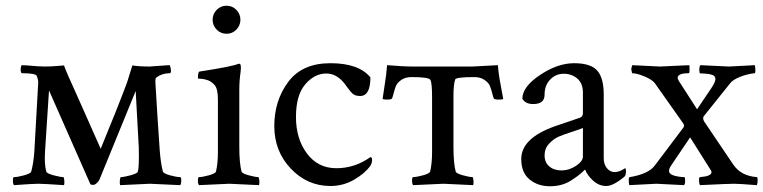

<svg xmlns="http://www.w3.org/2000/svg" viewBox="-20 -648 2684 675"><path d="M577.1 -390.6Q549.8 -390.6 530.3 -376Q525.4 -374 526.4 -356.4L533.2 -244.1Q538.1 -166.5 541.5 -120.1Q544.9 -74.2 552.7 -44.9Q554.7 -38.1 577.6 -31.7Q600.6 -25.4 613.3 -25.4Q617.2 -25.4 617.2 -13.2Q617.2 -1 613.3 2.9Q513.7 -2 506.8 -2Q500 -2 402.3 2.9Q400.4 -2 401.4 -13.7Q402.3 -25.4 405.3 -25.4Q415 -25.4 439 -31.7Q462.9 -38.1 464.8 -44.9Q469.7 -64.5 467.8 -131.8L457 -328.1L330.1 -17.6Q328.1 -11.7 320.8 -4.9Q313.5 2 307.6 2Q301.8 2 297.9 0L152.3 -330.1Q150.4 -294.9 145.5 -226.1Q140.6 -157.2 138.2 -113.8Q135.7 -70.3 142.6 -44.9Q144.5 -38.1 168.5 -31.7Q192.4 -25.4 202.1 -25.4Q205.1 -25.4 206.1 -13.7Q207 -2 205.1 2.9Q131.8 -2 114.7 -2Q97.7 -2 29.3 2.9Q25.4 -1 25.4 -13.2Q25.4 -25.4 29.3 -25.4Q42 -25.4 64.9 -31.7Q87.9 -38.1 89.8 -44.9Q97.7 -74.2 100.6 -113.3L114.3 -356.4Q115.2 -365.2 109.4 -380.9Q105.5 -390.6 57.6 -390.6Q52.7 -390.6 52.7 -402.8Q52.7 -415 56.6 -418.9L75.2 -418Q116.2 -414.1 138.7 -414.1Q161.1 -414.1 193.4 -417L205.1 -418Q210.9 -399.4 252.9 -307.6L334 -125Q394.5 -271.5 426.8 -358.4L445.3 -418Q468.8 -414.1 505.9 -414.1L560.5 -418L577.1 -418.9Q581.1 -407.2 581.1 -398.9Q581.1 -390.6 577.1 -390.6Z M821.3 -131.8Q821.3 -75.2 829.1 -44.9Q831.1 -38.1 854.5 -31.7Q877.9 -25.4 887.7 -25.4Q890.6 -25.4 891.6 -13.7Q892.6 -2 890.6 2.9Q793 -2 786.1 -2Q779.3 -2 679.7 2.9Q675.8 -1 675.8 -13.2Q675.8 -25.4 679.7 -25.4Q691.4 -25.4 714.4 -31.7Q737.3 -38.1 739.3 -44.9Q746.1 -73.2 746.1 -113.3V-297.9Q746.1 -335.9 734.4 -349.1Q722.7 -362.3 708.5 -366.7Q694.3 -371.1 685.1 -371.1Q675.8 -371.1 675.8 -373Q675.8 -395.5 681.6 -396.5Q799.3 -414.6 818.4 -423.8H821.3Q829.6 -423.8 825.7 -394Q821.3 -364.3 821.3 -333ZM741.7 -543.9Q727.5 -558.6 727.5 -578.6Q727.5 -598.6 741.7 -613.3Q755.9 -627.9 776.4 -627.9Q796.9 -627.9 811 -613.3Q825.2 -598.6 825.2 -578.6Q825.2 -558.6 811 -543.9Q796.9 -529.3 776.4 -529.3Q755.9 -529.3 741.7 -543.9Z M1282.2 -95.7Q1288.1 -95.7 1288.1 -85.4Q1288.1 -75.2 1282.2 -65.4Q1262.7 -38.1 1224.6 -16.1Q1186.5 5.9 1141.6 5.9Q1060.5 5.9 1002.4 -55.2Q944.3 -116.2 944.3 -205.1Q944.3 -293.9 993.2 -359.9Q1042 -425.8 1141.6 -425.8Q1241.2 -425.8 1282.2 -376Q1282.2 -310.5 1246.1 -310.5Q1229.5 -310.5 1220.7 -317.9Q1211.9 -325.2 1198.2 -344.7Q1168 -389.6 1127 -389.6Q1085.9 -389.6 1053.2 -351.6Q1020.5 -313.5 1020.5 -236.8Q1020.5 -160.2 1059.1 -108.4Q1097.7 -56.6 1162.6 -56.6Q1227.5 -56.6 1282.2 -95.7Z M1499 -113.3V-306.6Q1499 -358.4 1492.7 -367.7Q1486.3 -377 1426.8 -377Q1405.3 -377 1391.1 -367.2Q1377 -357.4 1372.6 -347.2Q1368.2 -336.9 1364.3 -321.8Q1360.4 -306.6 1358.4 -302.2Q1356.4 -297.9 1340.8 -297.9Q1325.2 -297.9 1325.2 -301.3Q1325.2 -304.7 1332 -346.7Q1338.9 -388.7 1340.8 -418.9Q1398.4 -414.1 1433.6 -414.1H1640.6L1730.5 -418.9Q1732.4 -388.7 1740.7 -346.2Q1749 -303.7 1749 -300.8Q1749 -297.9 1733.4 -297.9Q1717.8 -297.9 1715.8 -302.2Q1713.9 -306.6 1710 -321.8Q1706.1 -336.9 1701.7 -347.2Q1697.3 -357.4 1683.1 -367.2Q1668.9 -377 1647.5 -377Q1582 -377 1580.1 -368.2Q1574.2 -351.6 1574.2 -308.6V-131.8Q1574.2 -75.2 1582 -44.9Q1584 -38.1 1607.4 -31.7Q1630.9 -25.4 1640.6 -25.4Q1643.6 -25.4 1644.5 -13.7Q1645.5 -2 1643.6 2.9Q1545.9 -2 1539.1 -2Q1532.2 -2 1432.6 2.9Q1428.7 -1 1428.7 -13.2Q1428.7 -25.4 1432.6 -25.4Q1444.3 -25.4 1467.3 -31.7Q1490.2 -38.1 1492.2 -44.9Q1499 -73.2 1499 -113.3Z M2102.5 -315.4V-90.8Q2102.5 -70.3 2113.8 -56.6Q2125 -43 2141.1 -43Q2157.2 -43 2177.7 -56.6Q2180.7 -56.6 2180.7 -45.9Q2180.7 -35.2 2176.8 -28.3Q2136.7 5.9 2111.3 5.9Q2085.9 5.9 2065.4 -12.7Q2044.9 -31.2 2037.1 -51.8Q2036.1 -51.8 2029.8 -45.4Q2014.6 -30.3 1984.9 -11.7Q1954.6 6.8 1913.1 6.8Q1871.1 6.8 1841.8 -17.1Q1812.5 -41 1812.5 -88.9Q1812.5 -162.6 1932.1 -204.6Q1950.2 -210.9 1979.5 -220.7Q2008.8 -230.5 2019.5 -234.4Q2029.3 -238.3 2029.3 -250V-323.2Q2029.3 -354.5 2009.8 -371.6Q1990.2 -388.7 1961.9 -388.7Q1933.6 -388.7 1914.1 -368.2Q1894.5 -347.7 1894.5 -314.9Q1894.5 -282.2 1854.5 -282.2Q1827.1 -282.2 1816.4 -300.8Q1816.4 -342.8 1878.4 -384.3Q1940.4 -425.8 1998.5 -425.8Q2056.6 -425.8 2079.6 -399.9Q2102.5 -374 2102.5 -315.4ZM2029.3 -97.7V-198.2Q2021.5 -194.3 1991.2 -184.6Q1960.9 -174.8 1943.8 -167.5Q1926.8 -160.2 1910.6 -143.1Q1894.5 -126 1894.5 -101.6Q1894.5 -77.1 1911.1 -63Q1927.7 -48.8 1954.1 -48.8Q1980.5 -48.8 2004.9 -64.9Q2029.3 -81.1 2029.3 -97.7Z M2403.3 -418.9Q2404.3 -415 2404.3 -402.8Q2404.3 -390.6 2401.4 -390.6Q2362.3 -390.6 2362.3 -374Q2362.3 -370.1 2367.2 -362.3L2430.7 -263.7Q2437.5 -274.4 2451.2 -294.4Q2464.8 -314.5 2480 -336.9Q2495.1 -359.4 2495.1 -370.1Q2495.1 -380.9 2483.9 -384.8Q2472.7 -388.7 2458.5 -389.2Q2444.3 -389.6 2441.4 -390.1Q2438.5 -390.6 2438.5 -402.8Q2438.5 -415 2442.4 -418.9Q2540 -414.1 2543 -414.1Q2545.9 -414.1 2633.8 -418.9Q2635.7 -409.2 2635.7 -399.9Q2635.7 -390.6 2632.8 -390.6Q2606.4 -387.7 2582 -377.9Q2557.6 -368.2 2547.9 -356.4L2454.1 -239.3Q2452.1 -236.3 2452.1 -231.9Q2452.1 -227.5 2455.1 -221.7L2558.6 -68.4Q2585.9 -29.3 2640.6 -25.4Q2643.6 -25.4 2643.6 -14.2Q2643.6 -2.9 2640.6 2.9Q2577.1 -2 2560.1 -2Q2543 -2 2440.4 2.9Q2437.5 -3.9 2437.5 -14.6Q2437.5 -25.4 2441.4 -25.4Q2481.4 -28.3 2481.4 -43Q2481.4 -44.9 2479.5 -48.8L2406.2 -165L2338.9 -65.4Q2332 -54.7 2332 -46.9Q2332 -29.3 2380.9 -25.4H2385.7Q2388.7 -25.4 2388.7 -13.2Q2388.7 -1 2384.8 2.9Q2290 -2 2287.6 -2Q2285.2 -2 2192.4 2.9Q2190.4 -4.9 2190.4 -15.1Q2190.4 -25.4 2194.3 -25.4Q2259.8 -36.1 2282.2 -66.4L2383.8 -201.2L2384.8 -207Q2384.8 -209 2382.8 -212.9L2282.2 -355.5Q2272.5 -368.2 2245.6 -379.4Q2218.8 -390.6 2202.1 -390.6L2199.2 -405.3Q2201.2 -415 2203.1 -418.9Q2297.9 -414.1 2300.3 -414.1Q2302.7 -414.1 2403.3 -418.9Z"/></svg>

Font: CrimsonText-Roman
Style: Roman
Weight: 400
Version: Version 0.13